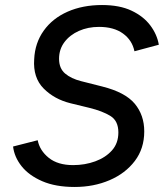

<svg xmlns="http://www.w3.org/2000/svg" viewBox="-20 -731 652 764"><path d="M277 13Q201 13 148 -10Q95 -33 66 -69.5Q37 -106 32 -148L130 -173Q138 -132 174 -103Q210 -74 271 -74Q318 -74 359 -89Q400 -104 425.5 -132.5Q451 -161 451 -204Q451 -250 419.5 -269.5Q388 -289 335 -302L261 -320Q196 -336 153.5 -379Q111 -422 116 -495Q119 -560 154 -609Q189 -658 249 -684.5Q309 -711 386 -711Q456 -711 503.5 -688.5Q551 -666 578 -630Q605 -594 612 -553L515 -527Q506 -571 469.5 -597.5Q433 -624 374 -624Q330 -624 294 -608Q258 -592 236.5 -563.5Q215 -535 215 -497Q215 -459 239 -438.5Q263 -418 303 -408L386 -387Q478 -364 516 -318.5Q554 -273 554 -208Q554 -140 516.5 -90.5Q479 -41 416 -14Q353 13 277 13Z"/></svg>

Font: Figtree Medium
Style: Italic
Weight: 500
Italic angle: -9.5°
Foundry: Erik Kennedy
Version: Version 2.001; ttfautohint (v1.8.4.7-5d5b);gftools[0.9.27]